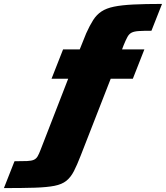

<svg xmlns="http://www.w3.org/2000/svg" viewBox="-181 -762 847 980"><path d="M-161 198 -107 61Q-66 61 -43 60Q-20 59 -8 53.5Q4 48 11 36Q18 24 26 3L167 -360H82L141 -510H226L259 -592Q277 -632 294.5 -659.5Q312 -687 337 -703.5Q362 -720 401 -728Q440 -736 499.5 -739Q559 -742 646 -742L592 -605Q551 -605 527.5 -603.5Q504 -602 491 -595.5Q478 -589 469.5 -573.5Q461 -558 450 -531L442 -510H556L497 -360H384L231 32Q212 81 196 112Q180 143 157.5 161Q135 179 97 186.5Q59 194 -3 196Q-65 198 -161 198Z"/></svg>

Font: Saira Thin Black
Style: Italic
Weight: 900
Italic angle: -12°
Version: Version 1.101